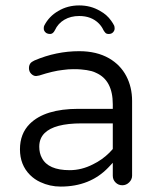

<svg xmlns="http://www.w3.org/2000/svg" viewBox="-20 -688 589 709"><path d="M142.6 -576.2Q148.4 -562.5 165 -562.5Q175.8 -562.5 182.6 -576.2Q194.3 -601.6 217.8 -615.2Q241.2 -628.9 272.5 -628.9Q317.4 -628.9 344.7 -601.6Q355.5 -590.8 362.3 -576.2Q365.2 -571.3 369.1 -566.9Q373 -562.5 381.8 -562.5Q391.6 -562.5 397.5 -568.8Q403.3 -575.2 403.3 -582.5Q403.3 -589.8 401.4 -593.8Q399.4 -597.7 396.5 -602.5Q393.6 -607.4 390.6 -611.3Q375 -633.8 349.6 -647.5Q315.4 -668 272.5 -668Q229.5 -668 195.3 -647.5Q161.1 -627.9 143.6 -593.8Q141.6 -589.8 141.6 -584.5Q141.6 -579.1 142.6 -576.2ZM396.5 -86.9V-39.1Q396.5 -24.4 406.7 -14.2Q417 -3.9 431.6 -3.9Q446.3 -3.9 457 -14.6Q467.8 -25.4 467.8 -39.1V-315.4Q467.8 -366.2 446.3 -407.2Q424.8 -448.2 382.8 -472.7Q336.9 -499 272.5 -499Q187.5 -499 107.4 -464.8Q99.6 -460.9 94.7 -457Q86.9 -449.2 86.9 -436.5Q86.9 -423.8 95.2 -415.5Q103.5 -407.2 113.3 -407.2L125 -409.2Q175.8 -425.8 211.9 -429.7Q232.4 -432.6 250.5 -432.6Q268.6 -432.6 279.3 -431.6Q290 -430.7 299.8 -429.2Q309.6 -427.7 318.4 -425.3Q327.1 -422.9 335 -418.9Q396.5 -391.6 396.5 -302.7V-286.1H269.5Q145.5 -286.1 89.8 -230.5Q53.7 -194.3 53.7 -136.7Q53.7 -79.1 90.8 -42Q107.4 -25.4 128.9 -15.6Q164.1 1 204.1 1Q312.5 1 379.9 -69.3ZM237.3 -59.6Q158.2 -59.6 134.8 -104.5Q125 -122.1 125 -146.5Q125 -176.8 144.5 -196.3Q180.7 -232.4 281.2 -232.4H396.5V-137.7Q388.7 -129.9 383.8 -124Q357.4 -97.7 323.2 -81.1Q281.2 -59.6 237.3 -59.6Z"/></svg>

Font: FakePearl
Style: ExtraLight
Weight: 300
Version: Version 1.2